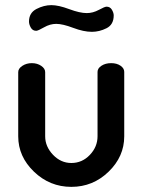

<svg xmlns="http://www.w3.org/2000/svg" viewBox="-20 -720 555 748"><path d="M51 -189V-439Q51 -453 67 -463.5Q83 -474 104 -474Q125 -474 140.5 -463.5Q156 -453 156 -439V-189Q156 -149 186.5 -117Q217 -85 258 -85Q300 -85 330 -116.5Q360 -148 360 -189V-440Q360 -454 375.5 -464Q391 -474 413 -474Q435 -474 449.5 -464Q464 -454 464 -440V-189Q464 -110 403 -51Q342 8 258 8Q174 8 112.5 -51Q51 -110 51 -189ZM93 -636Q93 -670 122 -685Q151 -700 180 -700Q208 -700 249.5 -684.5Q291 -669 318 -669Q342 -669 365 -681.5Q388 -694 395 -694Q409 -694 416 -682Q423 -670 423 -660Q423 -624 395 -610Q367 -596 338 -596Q306 -596 265 -611.5Q224 -627 199 -627Q175 -627 151.5 -613.5Q128 -600 121 -600Q107 -600 100 -612.5Q93 -625 93 -636Z"/></svg>

Font: TerminalDosisSemiBold
Style: Bold
Weight: 600
Designer: EdgarTolentino, PabloImpallari, IginoMarini
Foundry: EdgarTolentino, PabloImpallari, IginoMarini
Version: Version 1.006